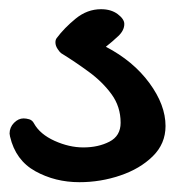

<svg xmlns="http://www.w3.org/2000/svg" viewBox="-33 -374 371 407"><path d="M135.3 12.2Q84 12.2 42 -11Q0 -34.2 -11.7 -84.5Q-12.7 -89.4 -12.7 -90.8Q-12.7 -104 -3.4 -113.5Q5.9 -123 17.1 -123Q22.5 -123 29.1 -121.1Q35.6 -119.1 39.1 -112.3Q51.8 -89.4 82.8 -75.4Q113.8 -61.5 143.6 -61.5Q175.3 -61.5 199 -73.7Q222.7 -85.9 222.7 -113.8Q222.7 -147.9 203.4 -174.3Q184.1 -200.7 155 -221.9Q126 -243.2 96.7 -261.2Q94.2 -262.7 89.4 -269.8Q84.5 -276.9 84.5 -284.2Q84.5 -290 87.4 -293.5Q103 -314.5 127.4 -334.5Q151.9 -354.5 181.2 -354.5Q202.6 -354.5 216.6 -344Q230.5 -333.5 230.5 -323.2Q230.5 -309.6 217.8 -297.6Q205.1 -285.6 191.4 -274.9Q249.5 -244.6 283.7 -198Q317.9 -151.4 317.9 -106.9Q317.9 -69.3 290.8 -42.7Q263.7 -16.1 221.9 -2Q180.2 12.2 135.3 12.2Z"/></svg>

Font: Damion
Style: Regular
Weight: 400
Designer: Vernon Adams
Foundry: Vernon Adams
Version: Version 1.100; ttfautohint (v1.8.4.7-5d5b)